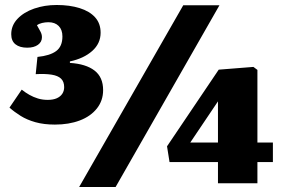

<svg xmlns="http://www.w3.org/2000/svg" viewBox="-20 -735 1128 769"><path d="M297 14 714 -714H859L443 14ZM853 -1V-86H659L649 -149L856 -456L995 -467L1011 -455V-164H1073V-86H1011V-1ZM742 -164H853V-317V-329ZM200 -236Q156 -236 122 -245.5Q88 -255 62.5 -271Q37 -287 18 -304L67 -376Q82 -364 98 -355Q114 -346 132 -340.5Q150 -335 171 -335Q193 -335 207.5 -341.5Q222 -348 229.5 -359.5Q237 -371 237 -386Q237 -408 224.5 -420Q212 -432 186.5 -436Q161 -440 123 -438L130 -507Q180 -512 205 -530.5Q230 -549 230 -589Q230 -616 215 -631Q200 -646 174 -646Q161 -646 148.5 -643Q136 -640 128 -634Q135 -621 141.5 -609.5Q148 -598 148 -586Q148 -567 132 -555.5Q116 -544 89 -544Q59 -544 42 -557.5Q25 -571 25 -598Q25 -633 50 -659.5Q75 -686 116.5 -700.5Q158 -715 207 -715Q259 -715 299 -702.5Q339 -690 361 -665.5Q383 -641 383 -604Q383 -561 349.5 -531Q316 -501 260 -489V-483Q324 -479 358.5 -452.5Q393 -426 393 -374Q393 -332 368 -300.5Q343 -269 299.5 -252.5Q256 -236 200 -236Z"/></svg>

Font: Literata 18pt ExtraBold
Style: Regular
Weight: 800
Designer: Latin by Veronika Burian and Jose Scaglione. Greek by Irene Vlachou. Cyrillic by Vera Evstafieva.
Foundry: TypeTogether
Version: Version 3.103;gftools[0.9.29]